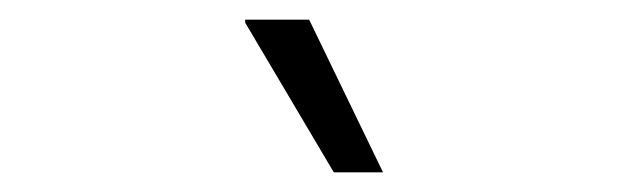

<svg xmlns="http://www.w3.org/2000/svg" viewBox="-20 -767 640 195"><path d="M319 -592 229 -744V-747H294L369 -592Z"/></svg>

Font: Chivo Mono Thin
Style: Regular
Weight: 250
Designer: Hector Gatti
Foundry: Omnibus-Type
Version: Version 1.008